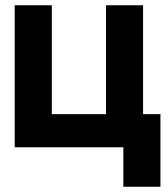

<svg xmlns="http://www.w3.org/2000/svg" viewBox="-20 -560 640 730"><path d="M449 150V0H36V-540H177V-126H383V-540H524V-126H590V150Z"/></svg>

Font: Geist Mono Black
Style: Regular
Weight: 900
Monospace: yes
Designer: Basement.studio, Andrés Briganti, Mateo Zaragoza
Foundry: Basement.studio, Vercel, Andrés Briganti, Guido Ferreyra, Mateo Zaragoza
Version: Version 1.500; ttfautohint (v1.8.4.7-5d5b)